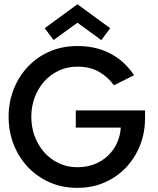

<svg xmlns="http://www.w3.org/2000/svg" viewBox="-20 -894 764 926"><path d="M345.5 -361.5H679.5V-324Q679.5 -254 655.5 -193.2Q631.5 -132.5 587.8 -86.2Q544 -40 484.5 -14Q425 12 353 12Q280 12 219.2 -14.8Q158.5 -41.5 114.2 -88.5Q70 -135.5 45.8 -197.5Q21.5 -259.5 21.5 -330.5Q21.5 -401 45.8 -463Q70 -525 114.2 -572Q158.5 -619 219.2 -645.5Q280 -672 353 -672Q406.5 -672 449.2 -660.2Q492 -648.5 525.5 -628.5Q559 -608.5 584 -583.2Q609 -558 626.5 -531.5L529.5 -482.5Q502.5 -521 459 -546.8Q415.5 -572.5 353 -572.5Q304.5 -572.5 263.8 -553.5Q223 -534.5 193.2 -501Q163.5 -467.5 147.2 -423.8Q131 -380 131 -330.5Q131 -281 147.2 -237Q163.5 -193 193.2 -159.5Q223 -126 263.8 -106.8Q304.5 -87.5 353 -87.5Q398.5 -87.5 435.8 -102.2Q473 -117 500.5 -143Q528 -169 544 -203.8Q560 -238.5 562.5 -278.5H345.5ZM238.5 -701 195.5 -758 353.5 -873.5 511.5 -758 468.5 -700.5 353.5 -784.5Z"/></svg>

Font: League Spartan Thin Medium
Style: Regular
Weight: 500
Version: Version 2.002